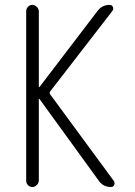

<svg xmlns="http://www.w3.org/2000/svg" viewBox="-20 -750 540 770"><path d="M85 -26.4V-704.1Q85 -714.8 92.3 -722.7Q99.6 -730.5 109.9 -730.5Q120.1 -730.5 127.9 -722.2Q135.7 -713.9 135.7 -704.1V-401.4Q135.7 -400.4 136.7 -400.4L138.7 -401.4L371.1 -706.1Q389.6 -730.5 419.9 -730.5Q428.7 -730.5 432.6 -722.2Q436.5 -713.9 430.7 -706.1L181.6 -383.8Q176.8 -377.9 181.6 -371.1L436.5 -24.4Q441.4 -16.6 438 -8.3Q434.6 0 424.8 0Q393.6 0 376 -25.4L138.7 -352.5Q138.7 -353.5 136.7 -353.5Q135.7 -353.5 135.7 -352.5V-26.4Q135.7 -16.6 127.9 -8.3Q120.1 0 109.9 0Q99.6 0 92.3 -7.3Q85 -14.6 85 -26.4Z"/></svg>

Font: Rounded-X Mgen+ 1m light
Style: Regular
Weight: 200
Designer: [Source Han Sans]
Ryoko NISHIZUKA  (kana & ideographs); Paul D. Hunt (Latin, Greek & Cyrillic); Wenlong ZHANG  (bopomofo
Version: Version 1.059.20150602